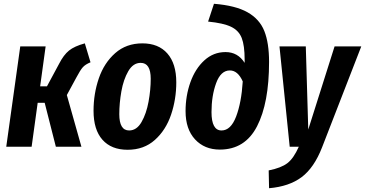

<svg xmlns="http://www.w3.org/2000/svg" viewBox="-20 -775 1928 1014"><path d="M458 -446Q431 -435 417.5 -420Q404 -405 384 -367L333 -273L410 0H275L216 -232H179L147 0H13L87 -530H221L192 -319H228L292 -438Q316 -485 344.5 -508Q373 -531 428 -546Z M474 -190Q474 -280 502 -361.5Q530 -443 588.5 -494.5Q647 -546 732 -546Q817 -546 864 -492.5Q911 -439 911 -340Q911 -251 883.5 -169.5Q856 -88 798 -36Q740 16 654 16Q568 16 521 -37Q474 -90 474 -190ZM776 -359Q776 -443 723 -443Q683 -443 657.5 -399Q632 -355 621 -292.5Q610 -230 610 -172Q610 -86 662 -86Q702 -86 727.5 -130.5Q753 -175 764.5 -238Q776 -301 776 -359Z M960 -188Q960 -269 985.5 -340.5Q1011 -412 1059 -456Q1107 -500 1171 -500Q1236 -500 1272 -443V-460Q1272 -535 1256.5 -574.5Q1241 -614 1200.5 -633.5Q1160 -653 1079 -661L1110 -755Q1224 -746 1287.5 -710Q1351 -674 1376 -611Q1401 -548 1401 -448Q1401 -231 1337.5 -108Q1274 15 1141 15Q1060 15 1010 -39Q960 -93 960 -188ZM1262 -345Q1236 -403 1194 -403Q1146 -403 1121.5 -336Q1097 -269 1097 -183Q1097 -86 1150 -86Q1199 -86 1227 -159.5Q1255 -233 1262 -345Z M1681 3Q1639 111 1573 160.5Q1507 210 1401 219L1399 125Q1465 112 1498 86.5Q1531 61 1558 0H1510L1456 -530H1595L1608 -91L1747 -530H1888Z"/></svg>

Font: Fira Sans Compressed SemiBold
Style: Italic
Weight: 600
Width: 1
Italic angle: -8°
Designer: bBox Type GmbH & Carrois Corporate GbR & Edenspiekermann AG
Foundry: bBox Type GmbH & Carrois Corporate GbR & Edenspiekermann AG
Version: Version 4.301